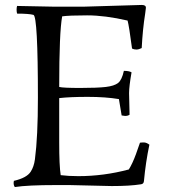

<svg xmlns="http://www.w3.org/2000/svg" viewBox="-20 -747 689 775"><path d="M431 4 260 0H207Q91 0 40 8Q35 2 35 -9L36 -17Q88 -29 104 -54Q117 -74 121 -104Q133 -195 133 -352Q133 -681 115 -687Q96 -692 49 -692Q47 -699 47 -708Q47 -717 49 -723L201 -720H316L552 -727Q569 -727 569 -716Q569 -715 566 -692Q556 -630 552 -553Q540 -547 530.5 -547Q521 -547 513 -551Q501 -642 495 -664Q404 -685 331.5 -685Q259 -685 231 -681Q219 -617 219 -396Q235 -392 304 -392Q373 -392 407 -396Q441 -400 456.5 -412Q472 -424 480 -461Q501 -461 511 -455Q501 -398 501 -371L503 -284Q496 -279 485 -279L471 -281L460 -347Q406 -356 334 -356Q262 -356 219 -351V-172Q219 -78 225 -40Q256 -36 296 -36Q399 -36 500 -63Q515 -87 529 -125.5Q543 -164 545 -171Q551 -172 561 -172Q571 -172 583 -163Q568 -92 561 -16Q560 -4 548 -3Q504 4 431 4Z"/></svg>

Font: Rosarivo
Style: Regular
Weight: 400
Designer: Pablo Ugerman
Foundry: Pablo Ugerman
Version: Version 1.003